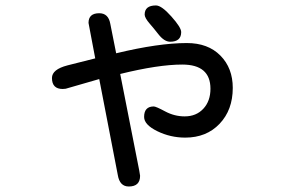

<svg xmlns="http://www.w3.org/2000/svg" viewBox="-20 -596 1040 698"><path d="M417 -327.1 486.3 24.4 489.3 43Q489.3 82 448.2 82Q415 82 408.2 40L340.8 -308.6L218.8 -273.4L208 -272.5Q168.9 -272.5 168.9 -312.5Q168.9 -343.8 225.6 -358.4L326.2 -383.8L301.8 -512.7Q301.8 -547.9 340.8 -547.9Q374 -547.9 380.9 -509.8L402.3 -402.3Q556.6 -439.5 659.2 -439.5Q736.3 -439.5 781.2 -394Q826.2 -348.6 826.2 -276.4Q826.2 -196.3 778.3 -146Q730.5 -95.7 653.3 -95.7Q599.6 -95.7 551.8 -119.1Q503.9 -142.6 503.9 -170.9Q503.9 -209 539.1 -209Q546.9 -209 580.6 -190.9Q614.3 -172.9 651.4 -172.9Q693.4 -172.9 719.2 -200.7Q745.1 -228.5 745.1 -273.4Q745.1 -361.3 642.6 -361.3Q555.7 -361.3 417 -327.1ZM546.9 -576.2Q567.4 -576.2 603 -536.1Q638.7 -496.1 638.7 -479.5Q638.7 -444.3 598.6 -444.3Q577.1 -444.3 555.7 -471.7Q534.2 -499 524.4 -509.8Q505.9 -531.2 505.9 -543Q505.9 -576.2 546.9 -576.2Z"/></svg>

Font: YuPearl-Regular
Style: Regular
Weight: 400
Designer: Max Yao
Foundry: Max-Everyday
Version: Version 1.011; ttfautohint (v1.8.3)